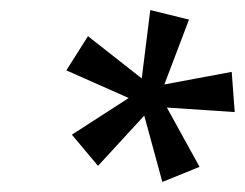

<svg xmlns="http://www.w3.org/2000/svg" viewBox="-20 -740 487 382"><path d="M441 -597 447 -517 312 -526 377 -408 303 -378 267 -510 175 -410 123 -472 236 -545 112 -600 155 -668 262 -584 279 -720 356 -701 307 -572Z"/></svg>

Font: CST
Style: Italic
Weight: 400
Italic angle: -14°
Version: Version 1.00